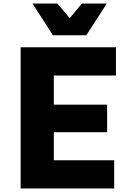

<svg xmlns="http://www.w3.org/2000/svg" viewBox="-20 -1068 740 1088"><path d="M97 0V-800H637V-640H285V-475H587V-319H285V-160H627V0ZM585 -1048 469 -868H280L164 -1048H305L375 -965L444 -1048Z"/></svg>

Font: Martian Mono ExtraBold
Style: Regular
Weight: 800
Monospace: yes
Designer: Roman Shamin
Foundry: Evil Martians
Version: Version 1.000; ttfautohint (v1.8.4.7-5d5b)